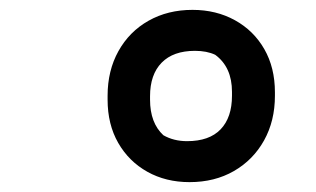

<svg xmlns="http://www.w3.org/2000/svg" viewBox="-20 -730 640 389"><path d="M370 -710Q418 -710 456 -689Q494 -668 515.5 -630.5Q537 -593 537 -543V-536Q537 -485 515 -445.5Q493 -406 454 -383.5Q415 -361 364 -361Q316 -361 278.5 -382Q241 -403 219.5 -440.5Q198 -478 198 -528V-536Q198 -587 220 -626.5Q242 -666 281 -688Q320 -710 370 -710ZM359 -444Q404 -444 427 -468Q450 -492 450 -536V-544Q450 -594 416 -619Q399 -627 375 -627Q331 -627 307.5 -603Q284 -579 284 -535V-528Q284 -481 311 -456Q332 -444 359 -444Z"/></svg>

Font: Recursive Mn Csl St SmB
Style: Italic
Weight: 600
Italic angle: -15°
Monospace: yes
Version: Version 1.079;hotconv 1.0.112;makeotfexe 2.5.65598; ttfautoh